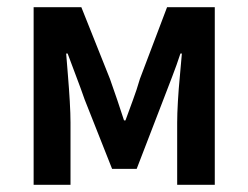

<svg xmlns="http://www.w3.org/2000/svg" viewBox="-20 -511 687 531"><path d="M73 0V-491H205L284 -293Q295 -262 304.5 -234Q314 -206 323 -178H327Q337 -206 347.5 -234Q358 -262 367 -293L442 -491H574V0H470V-172Q470 -196 472 -230.5Q474 -265 477.5 -301Q481 -337 483 -363H479Q469 -332 456 -298.5Q443 -265 432 -236L358 -44H290L214 -236Q204 -265 191 -299Q178 -333 167 -363H163Q165 -337 168 -301Q171 -265 173 -230.5Q175 -196 175 -172V0Z"/></svg>

Font: Source Sans Pro SemiBold
Style: Regular
Weight: 600
Designer: Paul D. Hunt
Foundry: Adobe Systems Incorporated
Version: Version 2.045;hotconv 1.0.109;makeotfexe 2.5.65596